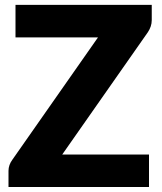

<svg xmlns="http://www.w3.org/2000/svg" viewBox="-20 -748 649 768"><path d="M587 -667.5Q587 -654.5 582.8 -642Q578.5 -629.5 571 -618.5L229 -130H576V0H14V-65Q14 -76.5 18 -87.8Q22 -99 29 -108.5L372 -598.5H42V-728.5H587Z"/></svg>

Font: Lato ExtraBold
Style: Regular
Weight: 800
Designer: Lukasz Dziedzic with Adam Twardoch and Botio Nikoltchev
Foundry: tyPoland Lukasz Dziedzic
Version: Version 2.015; 2015-08-06; http://www.latofonts.com/